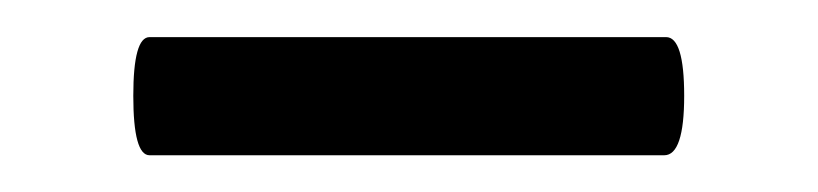

<svg xmlns="http://www.w3.org/2000/svg" viewBox="-20 -318 443 104"><path d="M61 -233.9Q52.2 -233.9 52.2 -266.1Q52.2 -297.9 61 -297.9H340.8Q350.6 -297.9 350.6 -266.1Q350.6 -233.9 339.8 -233.9Z"/></svg>

Font: JuniusX
Style: Bold
Weight: 700
Designer: Peter S. Baker
Foundry: Briery Creek Software
Version: Version 1.004